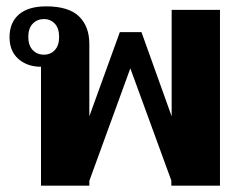

<svg xmlns="http://www.w3.org/2000/svg" viewBox="-20 -584 767 604"><path d="M109 -374Q66 -374 38 -398.5Q10 -423 10 -467Q10 -513 39.5 -538.5Q69 -564 125 -564Q196 -564 228.5 -532.5Q261 -501 261 -446V-218L357 -483H425L520 -218V-553H672V0H519V-16L390 -369L261 -15V0H109ZM166 -468Q166 -495 152.5 -509.5Q139 -524 118 -524Q97 -524 83 -509.5Q69 -495 69 -468Q69 -441 83 -426.5Q97 -412 118 -412Q139 -412 152.5 -426.5Q166 -441 166 -468Z"/></svg>

Font: Trirong Bold
Style: Regular
Weight: 700
Designer: Katatrad Team
Foundry: CadsonDemak
Version: Version 1.000